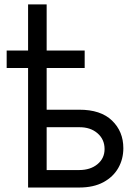

<svg xmlns="http://www.w3.org/2000/svg" viewBox="-20 -838 622 858"><path d="M358.4 -612.3V-534.2H9.8V-612.3ZM177.7 -347.7H334Q429.7 -348.1 480.5 -299.3Q531.2 -250.5 531.2 -175.8Q531.2 -127 508.5 -87.2Q485.8 -47.4 441.9 -23.7Q397.9 0 334 0H105.5V-818.4H188.5V-78.1H334Q383.8 -78.1 415.5 -104.2Q447.3 -130.4 447.3 -171.9Q447.3 -215.3 415.5 -242.7Q383.8 -270 334 -269.5H177.7Z"/></svg>

Font: Inter
Style: Regular
Weight: 400
Designer: Rasmus Andersson
Foundry: rsms
Version: Version 4.000;git-8c9346024